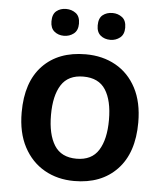

<svg xmlns="http://www.w3.org/2000/svg" viewBox="-53 -791 724 848"><g transform="rotate(5 308.5 -367.0)"><path d="M567 -272Q567 -137 497 -63.5Q427 10 307 10Q233 10 175 -23Q117 -56 83.5 -119Q50 -182 50 -272Q50 -407 119.5 -479.5Q189 -552 310 -552Q385 -552 443 -519.5Q501 -487 534 -424.5Q567 -362 567 -272ZM180 -272Q180 -186 210.5 -137.5Q241 -89 309 -89Q376 -89 406.5 -137.5Q437 -186 437 -272Q437 -358 406.5 -405.5Q376 -453 308 -453Q241 -453 210.5 -405.5Q180 -358 180 -272ZM146 -684Q146 -716 163.5 -730Q181 -744 206 -744Q231 -744 249.5 -730Q268 -716 268 -684Q268 -654 249.5 -639.5Q231 -625 206 -625Q181 -625 163.5 -639.5Q146 -654 146 -684ZM351 -684Q351 -716 368.5 -730Q386 -744 412 -744Q436 -744 454.5 -730Q473 -716 473 -684Q473 -654 454.5 -639.5Q436 -625 412 -625Q386 -625 368.5 -639.5Q351 -654 351 -684Z"/></g></svg>

Font: Noto Sans Thai Looped SemiBold
Style: Regular
Weight: 600
Designer: Sasikarn Vongin, Ben Mitchell
Foundry: The Fontpad Ltd
Version: Version 1.001; ttfautohint (v1.8.4.7-5d5b)